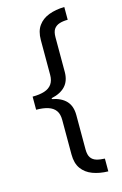

<svg xmlns="http://www.w3.org/2000/svg" viewBox="-138 -851 667 1046"><g transform="rotate(-15 195.5 -328.5)"><path d="M44 -365Q84 -365 111.5 -374Q139 -383 153 -403Q167 -423 167 -455V-651Q167 -701 189 -731.5Q211 -762 249.5 -776.5Q288 -791 337 -792V-720Q310 -720 290 -713.5Q270 -707 259 -691.5Q248 -676 248 -645V-450Q248 -400 221 -370.5Q194 -341 142 -330V-325Q194 -315 221 -286Q248 -257 248 -206V-13Q248 18 259 34Q270 50 290 56Q310 62 337 63V135Q288 134 249.5 119.5Q211 105 189 74.5Q167 44 167 -6V-201Q167 -234 153 -253.5Q139 -273 111.5 -282Q84 -291 44 -291Z"/></g></svg>

Font: lsinhala25
Style: Book
Weight: 400
Designer: Jelle Bosma - Monotype Design Team
Foundry: Monotype Imaging Inc.
Version: Version 2.003